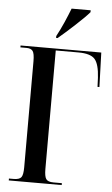

<svg xmlns="http://www.w3.org/2000/svg" viewBox="-61 -971 591 1012"><g transform="rotate(5 234.0 -465.5)"><path d="M25 0H305V-10H261Q231 -10 221.5 -24Q212 -38 212 -77V-704H332Q396 -704 419 -678Q442 -652 446 -580L448 -532H458L452 -714H25V-704H57Q81 -704 90.5 -691Q100 -678 100 -637V-76Q100 -36 90 -23Q80 -10 49 -10H25ZM208 -770H216Q253 -801 304 -848Q355 -895 377 -921V-931H276Q263 -897 245.5 -857Q228 -817 208 -780Z"/></g></svg>

Font: Noto Serif Display Condensed Semi
Style: Regular
Weight: 600
Width: 3
Designer: Monotype Design Team
Foundry: Monotype Imaging Inc.
Version: Version 1.900